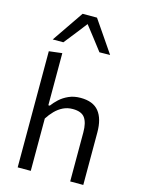

<svg xmlns="http://www.w3.org/2000/svg" viewBox="-145 -1088 863 1169"><g transform="rotate(15 286.5 -503.0)"><path d="M86 0Q86 -55.5 86 -106.5Q86 -157.5 86 -219V-493.5Q86 -556.5 86 -616Q86 -675.5 86 -732L168.5 -742Q168.5 -682.5 168.5 -621.2Q168.5 -560 168.5 -493.5V-413.5H177.5Q192.5 -434.5 216.2 -456.5Q240 -478.5 272.8 -493.2Q305.5 -508 347.5 -508Q426.5 -508 463 -462.5Q499.5 -417 499.5 -330.5Q499.5 -298 499.5 -273Q499.5 -248 499.5 -219Q499.5 -160 499.5 -107.8Q499.5 -55.5 499.5 0H417Q417 -55.5 417 -107.2Q417 -159 417 -215.5V-309.5Q417 -369 395.8 -399.5Q374.5 -430 319 -430Q285.5 -430 258 -416.5Q230.5 -403 208.2 -380.2Q186 -357.5 168.5 -330V-215.5Q168.5 -157 168.5 -106.2Q168.5 -55.5 168.5 0ZM385.5 -805.5Q354.5 -846.5 323.5 -886.2Q292.5 -926 260.5 -967H282.5Q251 -926 220.2 -886.8Q189.5 -847.5 157.5 -807.5H90.5Q124 -856.5 158 -906.2Q192 -956 226 -1005.5H316.5Q350.5 -956 384.5 -906.2Q418.5 -856.5 452.5 -806.5Z"/></g></svg>

Font: Commissioner Thin
Style: Regular
Weight: 400
Version: Version 1.000